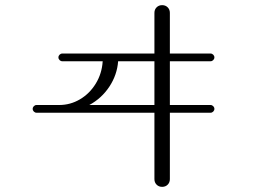

<svg xmlns="http://www.w3.org/2000/svg" viewBox="-20 -743 1040 746"><path d="M379 -505H222Q216 -505 211.5 -509.5Q207 -514 207 -520Q207 -526 211.5 -530.5Q216 -535 222 -535H580V-693Q580 -706 588.5 -714.5Q597 -723 610 -723Q623 -723 631.5 -714.5Q640 -706 640 -693V-535H798Q804 -535 808.5 -530.5Q813 -526 813 -520Q813 -514 808.5 -509.5Q804 -505 798 -505H640V-335H798Q804 -335 808.5 -330.5Q813 -326 813 -320Q813 -314 808.5 -309.5Q804 -305 798 -305H640V-47Q640 -34 631.5 -25.5Q623 -17 610 -17Q597 -17 588.5 -25.5Q580 -34 580 -47V-305H122Q116 -305 111.5 -309.5Q107 -314 107 -320Q107 -326 111.5 -330.5Q116 -335 122 -335H210Q253 -335 290.5 -357Q328 -379 352 -418Q376 -457 379 -505ZM580 -335V-505H439Q435 -452 405 -406.5Q375 -361 327 -335Z"/></svg>

Font: GL-CurulMinamoto Light
Style: Regular
Weight: 300
Designer: Eunice (kana); Ryoko NISHIZUKA 西塚涼子 (ideographs); Frank Grießhammer (Latin, Greek & Cyrillic); Wenlong ZHANG
Foundry: Gutenberg Labo; Adobe
Version: Version 1.002